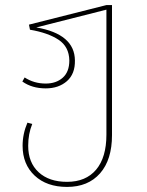

<svg xmlns="http://www.w3.org/2000/svg" viewBox="-20 -539 579 756"><path d="M399 -519H421V-7Q421 90 374 143.5Q327 197 244 197Q164 197 116.5 152.5Q69 108 69 35Q69 -12 88 -56L107 -51Q91 -12 91 35Q91 101 132 139Q173 177 244 177Q318 177 358.5 129Q399 81 399 -9V-501L123 -431Q274 -405 275 -301Q276 -248 243.5 -219.5Q211 -191 160 -191Q106 -191 68 -218L77 -234Q114 -210 160 -210Q201 -210 227 -233Q253 -256 253 -301Q252 -355 210.5 -382.5Q169 -410 98 -422L94 -442Z"/></svg>

Font: FiraGO Thin
Style: Regular
Weight: 100
Designer: bBox Type
Foundry: bBox Type GmbH
Version: Version 1.001;PS 001.001;hotconv 1.0.88;makeotf.lib2.5.64775